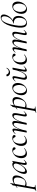

<svg xmlns="http://www.w3.org/2000/svg" viewBox="2100 -2928 1040 5407"><g transform="rotate(-90 2620.5 -225.0)"><path d="M-57.4 275Q-61.2 276 -62.3 270Q-63.4 264 -59.4 263Q-37 258.8 -25.9 252.7Q-14.8 246.6 -9 231.1Q-3.2 215.6 1.8 185L103.8 -386Q103.8 -389 111 -395.1Q118.2 -401.2 127.9 -410.4Q137.6 -419.6 145.9 -431.9Q154.2 -444.2 157.4 -459.2Q158.6 -463.2 164 -462.2Q169.4 -461.2 168.4 -457.2L55.4 178Q48.4 218.6 59.9 231Q71.4 243.4 112.8 237.8Q116.8 236.2 118.4 242Q120 247.8 115 248.8ZM145 1Q108 1 89.5 -2Q71 -5 57 -8L67 -60.4Q86.4 -46.8 111.4 -37.1Q136.4 -27.4 173.2 -27.4Q217.6 -27.4 248.2 -52.5Q278.8 -77.6 297.7 -121.4Q316.6 -165.2 323.4 -220Q328.2 -254.4 324.3 -285.6Q320.4 -316.8 302.3 -336.8Q284.2 -356.8 243.2 -356.8Q196.8 -356.8 150.2 -330.1Q103.6 -303.4 42.4 -256Q39.2 -254.4 35.3 -259Q31.4 -263.6 34.6 -265.2Q94.6 -318.2 159.1 -355.6Q223.6 -393 285 -393Q341 -393 365.4 -357Q389.8 -321 379.8 -253Q372.8 -202 350.1 -156Q327.4 -110 294.7 -74.5Q262 -39 223.2 -19Q184.4 1 145 1Z M487.6 13Q455.2 13 438.1 -11.1Q421 -35.2 428.2 -91Q436 -145.2 462.7 -199.5Q489.4 -253.8 527.5 -299.1Q565.6 -344.4 608.7 -371.7Q651.8 -399 691.4 -399Q709.8 -399 727.6 -392.3Q745.4 -385.6 758.1 -370.3Q770.8 -355 772.8 -330.4L730.4 -357Q742.6 -359 759.1 -373.4Q775.6 -387.8 780.6 -407Q782.6 -410 788.1 -408.8Q793.6 -407.6 792.6 -405.6L734.6 -89Q724.8 -30.8 749.6 -30.8Q761.2 -30.8 778.4 -43.5Q795.6 -56.2 816.4 -77Q819.4 -80 823.4 -76Q827.4 -72 824.4 -69Q791.8 -32 765.1 -11.5Q738.4 9 712.4 9Q687.6 9 680.9 -12.9Q674.2 -34.8 683.8 -89L708 -229L725 -246Q695.4 -170.4 655.4 -111.6Q615.4 -52.8 572 -19.9Q528.6 13 487.6 13ZM523.6 -36Q551.6 -36 581.6 -57.8Q611.6 -79.6 639.3 -115.2Q667 -150.8 687.5 -193.5Q708 -236.2 716.2 -277Q724.2 -314 709 -339.2Q693.8 -364.4 656.6 -363.6Q622.2 -362.8 586 -332.6Q549.8 -302.4 522 -251.6Q494.2 -200.8 484.4 -136Q476.8 -85.8 486.4 -60.9Q496 -36 523.6 -36Z M997.8 13Q955.2 13 927.5 -6.4Q899.8 -25.8 886 -57.6Q872.2 -89.4 870 -127.4Q867.8 -165.4 875.6 -202Q889 -265.2 923.3 -308.8Q957.6 -352.4 1002.4 -375.7Q1047.2 -399 1090 -399Q1113.8 -399 1134.2 -391.7Q1154.6 -384.4 1166.3 -371Q1178 -357.6 1176 -340Q1175 -327.2 1167.1 -317.5Q1159.2 -307.8 1143.4 -307.8Q1129.2 -307.8 1120.4 -316.7Q1111.6 -325.6 1107 -340Q1103.8 -351.8 1092 -364.6Q1080.2 -377.4 1054.8 -377.4Q1022 -377.4 998.1 -357.6Q974.2 -337.8 959.4 -305.4Q944.6 -273 936.8 -233Q927 -178 933.5 -129.6Q940 -81.2 966.1 -51.4Q992.2 -21.6 1039.6 -21.6Q1073.4 -21.6 1099.3 -35.9Q1125.2 -50.2 1146 -67Q1148.8 -69 1152.8 -65Q1156.8 -61 1154 -58Q1113 -21 1073.9 -4Q1034.8 13 997.8 13Z M1342.8 13Q1300.2 13 1272.5 -6.4Q1244.8 -25.8 1231 -57.6Q1217.2 -89.4 1215 -127.4Q1212.8 -165.4 1220.6 -202Q1234 -265.2 1268.3 -308.8Q1302.6 -352.4 1347.4 -375.7Q1392.2 -399 1435 -399Q1458.8 -399 1479.2 -391.7Q1499.6 -384.4 1511.3 -371Q1523 -357.6 1521 -340Q1520 -327.2 1512.1 -317.5Q1504.2 -307.8 1488.4 -307.8Q1474.2 -307.8 1465.4 -316.7Q1456.6 -325.6 1452 -340Q1448.8 -351.8 1437 -364.6Q1425.2 -377.4 1399.8 -377.4Q1367 -377.4 1343.1 -357.6Q1319.2 -337.8 1304.4 -305.4Q1289.6 -273 1281.8 -233Q1272 -178 1278.5 -129.6Q1285 -81.2 1311.1 -51.4Q1337.2 -21.6 1384.6 -21.6Q1418.4 -21.6 1444.3 -35.9Q1470.2 -50.2 1491 -67Q1493.8 -69 1497.8 -65Q1501.8 -61 1499 -58Q1458 -21 1418.9 -4Q1379.8 13 1342.8 13Z M2077.8 9Q2052.6 9 2046.4 -13.2Q2040.2 -35.4 2049.8 -89L2079 -248Q2088.6 -304.8 2080.6 -332.6Q2072.6 -360.4 2045.4 -360.4Q2015 -360.4 1980.4 -319.5Q1945.8 -278.6 1915.2 -199.6Q1884.6 -120.6 1864.2 -7.2L1852.6 -8.2Q1872.6 -125.4 1907.4 -213.5Q1942.2 -301.6 1986.2 -350.3Q2030.2 -399 2078.2 -399Q2118 -399 2131.3 -368.2Q2144.6 -337.4 2132.4 -267L2100.4 -89Q2095.4 -58.6 2099.9 -44.7Q2104.4 -30.8 2115.8 -30.8Q2127.6 -30.8 2144.5 -43.6Q2161.4 -56.4 2182.2 -77Q2186.2 -81 2190.2 -77Q2194.2 -73 2190.2 -69Q2157.6 -32 2131 -11.5Q2104.4 9 2077.8 9ZM1612.6 8Q1598.4 8 1594.2 6.3Q1590 4.6 1590 1.6Q1590 -1.6 1595.1 -24Q1600.2 -46.4 1604.2 -69.2L1646 -297Q1655.8 -355.6 1629.4 -355.6Q1617.8 -355.6 1599.7 -344Q1581.6 -332.4 1560.2 -310Q1557.2 -306 1552.8 -310.5Q1548.4 -315 1552.2 -318.2Q1585.8 -357.2 1614.4 -376.1Q1643 -395 1668.6 -395Q1693.4 -395 1699.8 -373.3Q1706.2 -351.6 1696.6 -299.4L1644.6 -7.2Q1641.2 8 1612.6 8ZM1833 8Q1818.8 8 1814.6 6.3Q1810.4 4.6 1810.4 1.6Q1810.4 -1.6 1815.9 -26.4Q1821.4 -51.2 1825.4 -74L1857.6 -248.4Q1865.8 -305.4 1858.2 -332.9Q1850.6 -360.4 1825 -360.4Q1795 -360.4 1760.3 -319Q1725.6 -277.6 1695.2 -198.5Q1664.8 -119.4 1644.6 -7.2L1632.2 -8.2Q1652 -124.8 1686.7 -212.9Q1721.4 -301 1765.5 -350Q1809.6 -399 1858 -399Q1896 -399 1910.3 -368.4Q1924.6 -337.8 1911 -267.4L1864.2 -7.2Q1862 8 1833 8Z M2149.6 275Q2145.8 276 2144.7 270Q2143.6 264 2147.6 263Q2170 258.8 2181.1 252.7Q2192.2 246.6 2198 231.1Q2203.8 215.6 2208.8 185L2310.8 -386Q2310.8 -389 2318 -395.1Q2325.2 -401.2 2334.9 -410.4Q2344.6 -419.6 2352.9 -431.9Q2361.2 -444.2 2364.4 -459.2Q2365.6 -463.2 2371 -462.2Q2376.4 -461.2 2375.4 -457.2L2262.4 178Q2255.4 218.6 2266.9 231Q2278.4 243.4 2319.8 237.8Q2323.8 236.2 2325.4 242Q2327 247.8 2322 248.8ZM2352 1Q2315 1 2296.5 -2Q2278 -5 2264 -8L2274 -60.4Q2293.4 -46.8 2318.4 -37.1Q2343.4 -27.4 2380.2 -27.4Q2424.6 -27.4 2455.2 -52.5Q2485.8 -77.6 2504.7 -121.4Q2523.6 -165.2 2530.4 -220Q2535.2 -254.4 2531.3 -285.6Q2527.4 -316.8 2509.3 -336.8Q2491.2 -356.8 2450.2 -356.8Q2403.8 -356.8 2357.2 -330.1Q2310.6 -303.4 2249.4 -256Q2246.2 -254.4 2242.3 -259Q2238.4 -263.6 2241.6 -265.2Q2301.6 -318.2 2366.1 -355.6Q2430.6 -393 2492 -393Q2548 -393 2572.4 -357Q2596.8 -321 2586.8 -253Q2579.8 -202 2557.1 -156Q2534.4 -110 2501.7 -74.5Q2469 -39 2430.2 -19Q2391.4 1 2352 1Z M2768 14Q2720.2 14 2689.3 -13.8Q2658.4 -41.6 2647.2 -88.6Q2636 -135.6 2646.8 -193Q2658 -251.6 2688.8 -298.1Q2719.6 -344.6 2763.6 -371.8Q2807.6 -399 2857.4 -399Q2909.4 -399 2940.8 -370.7Q2972.2 -342.4 2982.4 -295.5Q2992.6 -248.6 2981.4 -193Q2969.2 -129.8 2935.7 -82.9Q2902.2 -36 2857.8 -11Q2813.4 14 2768 14ZM2802.8 -11Q2844.4 -11 2878.7 -47.3Q2913 -83.6 2924.8 -149Q2932 -186 2929.9 -225.3Q2927.8 -264.6 2916 -298.6Q2904.2 -332.6 2882.2 -353.8Q2860.2 -375 2827.6 -375Q2786 -375 2751.2 -337.8Q2716.4 -300.6 2703.4 -236Q2695.4 -197.4 2698 -158Q2700.6 -118.6 2713.1 -85.2Q2725.6 -51.8 2748.4 -31.4Q2771.2 -11 2802.8 -11Z M3143.8 13Q3101 13 3085.9 -18.3Q3070.8 -49.6 3085.4 -119L3121.2 -297Q3127 -327.6 3122.1 -341.4Q3117.2 -355.2 3105 -355.2Q3094.2 -355.2 3077.2 -342.8Q3060.2 -330.4 3039.4 -309Q3035.4 -305 3031.4 -309Q3027.4 -313 3031.4 -317Q3064.2 -355 3091 -375Q3117.8 -395 3143.6 -395Q3168 -395 3175.7 -373.2Q3183.4 -351.4 3171.6 -297L3139.8 -138Q3127.4 -80.4 3137 -53Q3146.6 -25.6 3176.4 -25.6Q3208.6 -25.6 3243.9 -66.8Q3279.2 -108 3310.6 -187.1Q3342 -266.2 3362.4 -378.8L3374.8 -377.8Q3355 -261.4 3319.6 -173.2Q3284.2 -85 3239.2 -36Q3194.2 13 3143.8 13ZM3339.2 9Q3314.4 9 3308.1 -12.7Q3301.8 -34.4 3311.2 -86.6L3362.4 -378.8Q3365 -394 3394.4 -394Q3408.8 -394 3413.3 -392.2Q3417.8 -390.4 3417.8 -387.6Q3417.8 -384.4 3412.8 -361.2Q3407.8 -338 3402.8 -312L3361.8 -89Q3352 -30.4 3378.4 -30.4Q3390 -30.4 3408.1 -42Q3426.2 -53.6 3447.6 -76Q3450.6 -80 3455 -75.5Q3459.4 -71 3455.6 -67.8Q3421.2 -28.8 3393.5 -9.9Q3365.8 9 3339.2 9ZM3277.6 -462.4Q3250.8 -462.4 3228.8 -473Q3206.8 -483.6 3192.1 -503.6Q3177.4 -523.6 3173.4 -551.2Q3172.6 -556.2 3179.5 -559.3Q3186.4 -562.4 3196.4 -564.4Q3206.4 -566.4 3214.6 -566.4Q3222.8 -566.4 3223.6 -563.4Q3233.2 -531.8 3255.5 -514.5Q3277.8 -497.2 3305 -497.2Q3331.4 -497.2 3357 -513.5Q3382.6 -529.8 3401.8 -561.2Q3404.2 -566.2 3410.8 -563.2Q3417.4 -560.2 3415.4 -556.4Q3393 -508.6 3354.9 -485.5Q3316.8 -462.4 3277.6 -462.4Z M3633.8 13Q3591.2 13 3563.5 -6.4Q3535.8 -25.8 3522 -57.6Q3508.2 -89.4 3506 -127.4Q3503.8 -165.4 3511.6 -202Q3525 -265.2 3559.3 -308.8Q3593.6 -352.4 3638.4 -375.7Q3683.2 -399 3726 -399Q3749.8 -399 3770.2 -391.7Q3790.6 -384.4 3802.3 -371Q3814 -357.6 3812 -340Q3811 -327.2 3803.1 -317.5Q3795.2 -307.8 3779.4 -307.8Q3765.2 -307.8 3756.4 -316.7Q3747.6 -325.6 3743 -340Q3739.8 -351.8 3728 -364.6Q3716.2 -377.4 3690.8 -377.4Q3658 -377.4 3634.1 -357.6Q3610.2 -337.8 3595.4 -305.4Q3580.6 -273 3572.8 -233Q3563 -178 3569.5 -129.6Q3576 -81.2 3602.1 -51.4Q3628.2 -21.6 3675.6 -21.6Q3709.4 -21.6 3735.3 -35.9Q3761.2 -50.2 3782 -67Q3784.8 -69 3788.8 -65Q3792.8 -61 3790 -58Q3749 -21 3709.9 -4Q3670.8 13 3633.8 13Z M4368.8 9Q4343.6 9 4337.4 -13.2Q4331.2 -35.4 4340.8 -89L4370 -248Q4379.6 -304.8 4371.6 -332.6Q4363.6 -360.4 4336.4 -360.4Q4306 -360.4 4271.4 -319.5Q4236.8 -278.6 4206.2 -199.6Q4175.6 -120.6 4155.2 -7.2L4143.6 -8.2Q4163.6 -125.4 4198.4 -213.5Q4233.2 -301.6 4277.2 -350.3Q4321.2 -399 4369.2 -399Q4409 -399 4422.3 -368.2Q4435.6 -337.4 4423.4 -267L4391.4 -89Q4386.4 -58.6 4390.9 -44.7Q4395.4 -30.8 4406.8 -30.8Q4418.6 -30.8 4435.5 -43.6Q4452.4 -56.4 4473.2 -77Q4477.2 -81 4481.2 -77Q4485.2 -73 4481.2 -69Q4448.6 -32 4422 -11.5Q4395.4 9 4368.8 9ZM3903.6 8Q3889.4 8 3885.2 6.3Q3881 4.6 3881 1.6Q3881 -1.6 3886.1 -24Q3891.2 -46.4 3895.2 -69.2L3937 -297Q3946.8 -355.6 3920.4 -355.6Q3908.8 -355.6 3890.7 -344Q3872.6 -332.4 3851.2 -310Q3848.2 -306 3843.8 -310.5Q3839.4 -315 3843.2 -318.2Q3876.8 -357.2 3905.4 -376.1Q3934 -395 3959.6 -395Q3984.4 -395 3990.8 -373.3Q3997.2 -351.6 3987.6 -299.4L3935.6 -7.2Q3932.2 8 3903.6 8ZM4124 8Q4109.8 8 4105.6 6.3Q4101.4 4.6 4101.4 1.6Q4101.4 -1.6 4106.9 -26.4Q4112.4 -51.2 4116.4 -74L4148.6 -248.4Q4156.8 -305.4 4149.2 -332.9Q4141.6 -360.4 4116 -360.4Q4086 -360.4 4051.3 -319Q4016.6 -277.6 3986.2 -198.5Q3955.8 -119.4 3935.6 -7.2L3923.2 -8.2Q3943 -124.8 3977.7 -212.9Q4012.4 -301 4056.5 -350Q4100.6 -399 4149 -399Q4187 -399 4201.3 -368.4Q4215.6 -337.8 4202 -267.4L4155.2 -7.2Q4153 8 4124 8Z M4702.2 -364.8 4736.6 -386.8Q4784 -386.8 4818.3 -362.1Q4852.6 -337.4 4867.4 -288.9Q4882.2 -240.4 4869 -166.6Q4862 -125 4835.2 -83.7Q4808.4 -42.4 4766 -15.2Q4723.6 12 4667.8 12Q4613.4 12 4582.5 -23.5Q4551.6 -59 4545.8 -129.8Q4540 -200.6 4557.8 -304.8Q4582.8 -448.4 4625.1 -541.3Q4667.4 -634.2 4721.3 -679.6Q4775.2 -725 4835 -725Q4879.4 -725 4901.1 -693.9Q4922.8 -662.8 4913.4 -609.4Q4904.6 -565.8 4883.2 -525.8Q4861.8 -485.8 4832.3 -452.8Q4802.8 -419.8 4768.9 -397.2Q4735 -374.6 4702.2 -364.8ZM4698.8 -9Q4729.2 -9 4753.6 -27.4Q4778 -45.8 4794.3 -76.1Q4810.6 -106.4 4816.6 -141.4Q4836.6 -258.4 4794.9 -308.7Q4753.2 -359 4667.8 -359Q4663 -359 4663.8 -367Q4664.6 -375 4666.8 -375Q4710.4 -375 4750.9 -404.6Q4791.4 -434.2 4821.1 -481.5Q4850.8 -528.8 4861.2 -579.8Q4872.2 -641.8 4856.2 -673.4Q4840.2 -705 4807.8 -705Q4764.6 -705 4728.3 -659.4Q4692 -613.8 4663.2 -527.9Q4634.4 -442 4612.4 -321Q4593.8 -215.4 4597.3 -146.2Q4600.8 -77 4626.2 -43Q4651.6 -9 4698.8 -9Z M5060 14Q5012.2 14 4981.3 -13.8Q4950.4 -41.6 4939.2 -88.6Q4928 -135.6 4938.8 -193Q4950 -251.6 4980.8 -298.1Q5011.6 -344.6 5055.6 -371.8Q5099.6 -399 5149.4 -399Q5201.4 -399 5232.8 -370.7Q5264.2 -342.4 5274.4 -295.5Q5284.6 -248.6 5273.4 -193Q5261.2 -129.8 5227.7 -82.9Q5194.2 -36 5149.8 -11Q5105.4 14 5060 14ZM5094.8 -11Q5136.4 -11 5170.7 -47.3Q5205 -83.6 5216.8 -149Q5224 -186 5221.9 -225.3Q5219.8 -264.6 5208 -298.6Q5196.2 -332.6 5174.2 -353.8Q5152.2 -375 5119.6 -375Q5078 -375 5043.2 -337.8Q5008.4 -300.6 4995.4 -236Q4987.4 -197.4 4990 -158Q4992.6 -118.6 5005.1 -85.2Q5017.6 -51.8 5040.4 -31.4Q5063.2 -11 5094.8 -11Z"/></g></svg>

Font: Cormorant Infant Light
Style: Italic
Weight: 300
Italic angle: -10°
Designer: Christian Thalmann (Catharsis Fonts)
Foundry: Catharsis Fonts
Version: Version 4.001